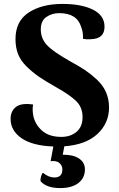

<svg xmlns="http://www.w3.org/2000/svg" viewBox="-20 -732 608 979"><path d="M536 -184Q536 -104 477 -49Q418 6 308 14L300 57Q352 56 382.5 76Q413 96 413 132Q413 175 380 201Q347 227 287 227Q217 227 187 192Q185 182 189.5 167Q194 152 199 149Q228 173 257 173Q298 173 298 132Q298 112 282.5 99Q267 86 238 90L252 15Q145 11 89.5 -27.5Q34 -66 34 -126Q34 -165 61 -186.5Q88 -208 149 -199Q144 -177 149 -146Q157 -100 193 -67Q229 -34 293 -34Q340 -34 370.5 -60Q401 -86 401 -135Q401 -183 370.5 -214.5Q340 -246 265 -288Q210 -319 177.5 -341.5Q145 -364 115 -393.5Q85 -423 72 -456.5Q59 -490 59 -533Q59 -624 126 -668Q193 -712 298 -712Q396 -712 454.5 -682.5Q513 -653 513 -596Q513 -533 441 -532Q424 -530 403 -534Q405 -567 394 -594Q373 -665 282 -665Q245 -665 216.5 -645.5Q188 -626 188 -582Q188 -536 219.5 -502Q251 -468 342 -417Q386 -393 413 -375Q440 -357 472 -328Q504 -299 520 -263Q536 -227 536 -184Z"/></svg>

Font: Arima Koshi Bold
Style: Regular
Weight: 700
Designer: Joana Correia and Natanael Gama
Foundry: NDISCOVER
Version: Version 1.019;PS 001.019;hotconv 1.0.88;makeotf.lib2.5.64775